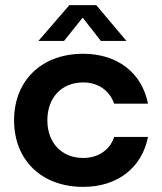

<svg xmlns="http://www.w3.org/2000/svg" viewBox="-20 -720 633 750"><path d="M558 -185H426C409 -134 364 -103 305 -103C221 -103 165 -162 165 -250C165 -339 221 -398 305 -398C364 -398 408 -366 426 -315H558C535 -434 440 -510 305 -510C143 -510 35 -406 35 -250C35 -94 143 10 305 10C440 10 535 -66 558 -185ZM356 -700H251L130 -560H230L303 -651L374 -560H474Z"/></svg>

Font: Goli SemiBold
Style: Regular
Weight: 600
Designer: jaikishan Patel
Foundry: MagicType
Version: Version 1.000;Glyphs 3.2 (3242)